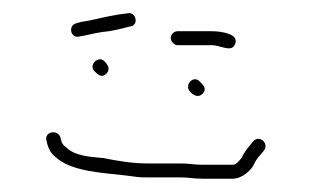

<svg xmlns="http://www.w3.org/2000/svg" viewBox="-20 -442 469 289"><path d="M247 -374H299C312 -374 329 -362 334 -376C340 -391 313 -395 299 -395H247C242 -395 237 -390 237 -385C237 -380 242 -374 247 -374ZM99 -387C112 -389 121 -392 135 -394C149 -395 163 -399 175 -402C190 -403 185 -425 172 -422C153 -420 132 -415 114 -411L102 -409L95 -407C82 -404 86 -384 99 -387ZM285 -173H330C344 -173 358 -185 363 -196C366 -203 372 -209 377 -215C386 -226 370 -240 361 -229C355 -222 348 -214 344 -205C341 -201 336 -194 330 -194H285C272 -194 264 -196 252 -196H201C179 -196 156 -200 136 -204C116 -206 94 -207 81 -219C73 -225 73 -227 71 -235C67 -248 46 -244 50 -230C53 -217 56 -211 68 -202C92 -184 133 -182 168 -178L184 -176C190 -175 196 -175 201 -175H252C264 -175 271 -173 285 -173ZM266 -304C271 -299 278 -294 285 -301C292 -308 286 -314 281 -319C271 -330 257 -314 266 -304ZM122 -335C127 -330 133 -324 140 -331C147 -338 142 -345 137 -350C128 -359 113 -344 122 -335Z"/></svg>

Font: Be Happy
Style: Regular
Weight: 500
Designer: Mew Too
Foundry: Cannot Into Space Fonts
Version: Version 0.9977